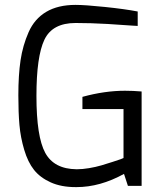

<svg xmlns="http://www.w3.org/2000/svg" viewBox="-20 -760 654 785"><path d="M55 -370Q55 -453 64 -513.5Q73 -574 97 -628.5Q121 -683 169 -711.5Q217 -740 289 -740Q328 -740 409.5 -731.5Q491 -723 543 -713V-654Q542 -654 524.5 -655Q507 -656 479.5 -658Q452 -660 420 -662Q388 -664 352.5 -665Q317 -666 289 -666Q194 -666 161.5 -597.5Q129 -529 129 -368Q129 -201 165 -135Q201 -69 293 -68Q294 -68 295 -68Q317 -68 344 -72.5Q371 -77 395 -84Q419 -91 440 -98Q461 -105 473 -109L485 -114V-314H317V-364Q408 -389 491 -389Q523 -389 559 -386V0H503L487 -49Q389 5 293 5Q291 5 289 5Q230 5 187 -14.5Q144 -34 119 -65.5Q94 -97 79 -147.5Q64 -198 59.5 -249Q55 -300 55 -370Z"/></svg>

Font: Mina
Style: Regular
Weight: 400
Version: Version 1.000